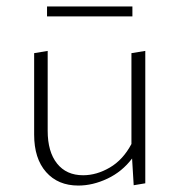

<svg xmlns="http://www.w3.org/2000/svg" viewBox="-20 -572 556 596"><path d="M391 -552V-521H126V-552ZM388 -407 431 -414V-3L395 3L390 -80Q359 -39 313.5 -17.5Q268 4 223 4Q160 4 123 -38Q86 -80 86 -154V-407L128 -414V-166Q128 -101 157 -64.5Q186 -28 238 -28Q280 -28 321 -52Q362 -76 388 -125Z"/></svg>

Font: EauTestInfant Light
Style: Regular
Weight: 300
Designer: Christian Thalmann (Catharsis Fonts)
Version: Version 0.001;PS 000.001;hotconv 1.0.88;makeotf.lib2.5.64775